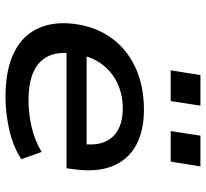

<svg xmlns="http://www.w3.org/2000/svg" viewBox="-46 -714 768 717"><g transform="rotate(90 338.5 -355.0)"><path d="M342 9Q237 9 171.5 -25Q106 -59 81 -123Q56 -187 73 -274Q88 -346 130.5 -398.5Q173 -451 239 -479.5Q305 -508 390 -508Q468 -508 522 -478.5Q576 -449 599.5 -391.5Q623 -334 612 -250L608 -219H154L165 -294H540L516 -271Q524 -324 510.5 -358.5Q497 -393 465 -411Q433 -429 384 -429Q333 -429 290.5 -409Q248 -389 220 -352Q192 -315 183 -263L181 -252Q171 -195 187 -156Q203 -117 245 -97Q287 -77 354 -77Q403 -77 453.5 -88.5Q504 -100 547 -126L574 -50Q528 -20 465.5 -5.5Q403 9 342 9ZM469 -608 486 -719H601L583 -608ZM242 -608 260 -719H374L357 -608Z"/></g></svg>

Font: Nunito Sans 7pt SemiExpanded SemiBold
Style: Italic
Weight: 600
Width: 6
Italic angle: -9°
Designer: Vernon Adams
Foundry: Vernon Adams
Version: Version 3.101;gftools[0.9.27]